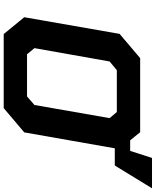

<svg xmlns="http://www.w3.org/2000/svg" viewBox="78 -919 841 1037"><g transform="rotate(90 498.5 -400.5)"><path d="M164 0 73 -111 163 -626 294 -737H694L738 -683H795L833 -801H997L874 -600H781L695 -111L564 0ZM273 -126H501L547 -166L618 -572L585 -611H359L312 -572L240 -166Z"/></g></svg>

Font: Tomorrow SemiBold
Style: Italic
Weight: 600
Italic angle: -10°
Designer: Tony de Marco, Monica Rizzolli
Foundry: Just in Type
Version: Version 2.002